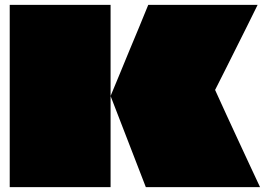

<svg xmlns="http://www.w3.org/2000/svg" viewBox="-20 -770 1090 790"><path d="M580 0 435 -375Q455 -422 474 -469Q493 -516 512.5 -562.5Q532 -609 551.5 -656Q571 -703 590 -750H1040Q1023 -715 1000 -669Q977 -623 953.5 -576Q930 -529 910 -489Q890 -449 877.5 -424.5Q865 -400 865 -400Q865 -400 878 -371.5Q891 -343 912 -297Q933 -251 958 -197.5Q983 -144 1007 -92Q1031 -40 1050 0ZM20 0Q20 -73 20 -146.5Q20 -220 20 -293Q20 -366 20 -439.5Q20 -513 20 -586Q20 -627 20 -668Q20 -709 20 -750H435Q435 -704 435 -658Q435 -612 435 -566Q435 -520 435 -474Q435 -428 435 -382Q435 -381 435 -379Q435 -377 435 -375Q435 -374 435 -373Q435 -372 435 -370.5Q435 -369 435 -368Q435 -276 435 -184Q435 -92 435 0Z"/></svg>

Font: Climate Crisis
Style: Regular
Weight: 400
Version: Version 1.003